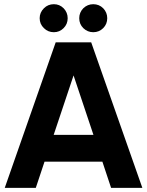

<svg xmlns="http://www.w3.org/2000/svg" viewBox="-20 -904 708 924"><path d="M239.3 -749Q210.9 -749 191.4 -768.6Q170.9 -788.1 170.9 -816.4Q170.9 -843.8 191.4 -864.3Q210.9 -883.8 239.3 -883.8Q266.6 -883.8 286.1 -864.3Q305.7 -843.8 305.7 -816.4Q305.7 -788.1 286.1 -768.6Q266.6 -749 239.3 -749ZM428.7 -749Q401.4 -749 380.9 -768.6Q361.3 -788.1 361.3 -816.4Q361.3 -843.8 380.9 -864.3Q401.4 -883.8 428.7 -883.8Q457 -883.8 476.6 -864.3Q496.1 -843.8 496.1 -816.4Q496.1 -788.1 476.6 -768.6Q457 -749 428.7 -749ZM514.6 0Q504.9 -31.2 472.7 -126Q403.3 -126 194.3 -126Q183.6 -94.7 152.3 0Q115.2 0 2.9 0Q64.5 -174.8 248 -700.2Q291 -700.2 418.9 -700.2Q480.5 -525.4 665 0Q627.9 0 514.6 0ZM238.3 -254.9Q286.1 -254.9 429.7 -254.9Q406.2 -326.2 334 -541Q309.6 -469.7 238.3 -254.9Z"/></svg>

Font: LeFont
Style: Regular
Weight: 700
Designer: Leryon MEDIA
Version: Version 1.0